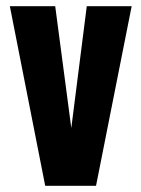

<svg xmlns="http://www.w3.org/2000/svg" viewBox="-20 -598 453 618"><path d="M125.5 0 11.7 -578.1H157.7L209.5 -186L259.3 -578.1H403.8L289.1 0Z"/></svg>

Font: Oswald
Style: DemiBold
Weight: 600
Designer: Vernon Adams
Foundry: Vernon Adams
Version: 3.0; ttfautohint (v0.95) -l 8 -r 50 -G 200 -x 0 -w "G" -W -c